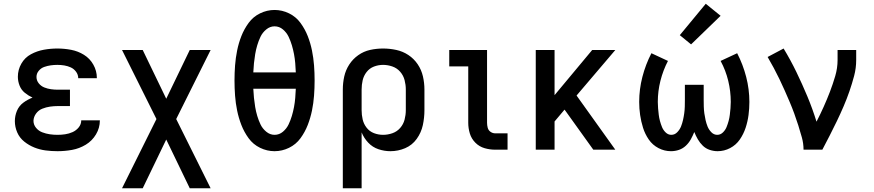

<svg xmlns="http://www.w3.org/2000/svg" viewBox="-20 -796 4648 1021"><path d="M286 8Q325 8 363.5 1Q402 -6 436 -26.5Q470 -47 490.5 -81.5Q511 -116 511 -155V-156H412Q412 -135 398.5 -118.5Q385 -102 366 -93.5Q347 -85 326.5 -82Q306 -79 286 -79Q265 -79 244.5 -82Q224 -85 204.5 -92.5Q185 -100 171.5 -116.5Q158 -133 158 -154Q159 -175 172 -192.5Q185 -210 205 -218Q225 -226 246 -229Q267 -232 288 -232H352V-319H288Q270 -319 251.5 -321.5Q233 -324 215.5 -331Q198 -338 186 -353Q174 -368 174 -387Q174 -405 186 -419.5Q198 -434 215 -440Q232 -446 249.5 -448.5Q267 -451 285 -451Q304 -451 322 -448Q340 -445 356.5 -437.5Q373 -430 384.5 -414.5Q396 -399 396 -380Q396 -380 396 -380H495V-382Q495 -419 476.5 -452Q458 -485 426.5 -504.5Q395 -524 358.5 -531Q322 -538 285 -538Q249 -538 213 -531.5Q177 -525 144.5 -507.5Q112 -490 93.5 -457.5Q75 -425 75 -388Q75 -364 84 -341Q93 -318 112 -302.5Q131 -287 153 -277Q127 -267 104 -250Q81 -233 70 -206.5Q59 -180 59 -152Q59 -121 71.5 -92Q84 -63 109 -43Q134 -23 163 -11.5Q192 0 223 4Q254 8 286 8Z M629 205H739L864 -54L989 205H1100L917 -163L1100 -530H989L864 -271L739 -530H629L812 -163Z M1440 8Q1480 8 1517 -10Q1554 -28 1578 -61Q1602 -94 1616.5 -131.5Q1631 -169 1639 -208Q1647 -247 1650 -287.5Q1653 -328 1653 -368Q1653 -408 1650 -448Q1647 -488 1639 -527.5Q1631 -567 1616.5 -604Q1602 -641 1578 -674Q1554 -707 1517 -725Q1480 -743 1440 -743Q1400 -743 1363 -725Q1326 -707 1302 -674Q1278 -641 1263.5 -604Q1249 -567 1241 -527.5Q1233 -488 1230 -448Q1227 -408 1227 -368Q1227 -328 1230 -287.5Q1233 -247 1241 -208Q1249 -169 1263.5 -131.5Q1278 -94 1302 -61Q1326 -28 1363 -10Q1400 8 1440 8ZM1440 -79Q1416 -79 1396 -95.5Q1376 -112 1365.5 -134Q1355 -156 1348 -179.5Q1341 -203 1337 -227Q1333 -251 1330.5 -275.5Q1328 -300 1327 -324H1553Q1552 -300 1550 -275.5Q1548 -251 1543.5 -227Q1539 -203 1532 -179.5Q1525 -156 1514.5 -134Q1504 -112 1484.5 -95.5Q1465 -79 1440 -79ZM1327 -411Q1328 -436 1330.5 -460Q1333 -484 1337 -508Q1341 -532 1348 -555.5Q1355 -579 1365.5 -601Q1376 -623 1396 -639.5Q1416 -656 1440 -656Q1465 -656 1484.5 -639.5Q1504 -623 1514.5 -601Q1525 -579 1532 -555.5Q1539 -532 1543.5 -508Q1548 -484 1550 -460Q1552 -436 1553 -411Z M1803 205H1903V-92Q1915 -62 1938 -37.5Q1961 -13 1992.5 -2.5Q2024 8 2056 8Q2097 8 2134.5 -8Q2172 -24 2196 -57.5Q2220 -91 2228.5 -130.5Q2237 -170 2237 -210V-320Q2237 -355 2229 -390Q2221 -425 2201 -454.5Q2181 -484 2151.5 -503.5Q2122 -523 2087 -530.5Q2052 -538 2017 -538Q1982 -538 1948 -530.5Q1914 -523 1885 -502.5Q1856 -482 1837 -452.5Q1818 -423 1810.5 -389Q1803 -355 1803 -320ZM2017 -79Q1992 -79 1968.5 -88Q1945 -97 1929.5 -117Q1914 -137 1908.5 -161Q1903 -185 1903 -210V-320Q1903 -345 1908.5 -369Q1914 -393 1929.5 -413Q1945 -433 1968.5 -442Q1992 -451 2017 -451Q2042 -451 2066.5 -442.5Q2091 -434 2108 -414.5Q2125 -395 2131.5 -370Q2138 -345 2138 -320V-210Q2138 -185 2131.5 -160Q2125 -135 2108 -115.5Q2091 -96 2066.5 -87.5Q2042 -79 2017 -79Z M2613 0H2679V-87H2613Q2600 -87 2588.5 -95Q2577 -103 2573.5 -116.5Q2570 -130 2570 -143V-530H2369V-443H2470V-143Q2470 -114 2478.5 -86Q2487 -58 2508 -37Q2529 -16 2557 -8Q2585 0 2613 0Z M2829 0H2929V-150L2982 -213L2988 -205L3135 0H3252L3046 -288L3252 -530H3129L2929 -290V-530H2829Z M3548 8Q3570 8 3590.5 1Q3611 -6 3627 -21Q3643 -36 3653.5 -55Q3664 -74 3672 -94Q3672 -94 3672 -94Q3672 -94 3672 -94Q3672 -94 3672 -94Q3672 -94 3672 -94Q3680 -74 3691 -55Q3702 -36 3717.5 -21Q3733 -6 3754 1Q3775 8 3796 8Q3831 8 3862.5 -8.5Q3894 -25 3914 -54Q3934 -83 3945 -116.5Q3956 -150 3960.5 -184.5Q3965 -219 3965 -254Q3965 -321 3948 -387Q3931 -453 3900 -513L3812 -472Q3839 -422 3852.5 -366.5Q3866 -311 3866 -254Q3866 -237 3864.5 -220Q3863 -203 3861 -186Q3859 -169 3854.5 -152.5Q3850 -136 3843.5 -120Q3837 -104 3824 -91.5Q3811 -79 3794 -79Q3776 -79 3762.5 -93Q3749 -107 3742.5 -123.5Q3736 -140 3732 -157.5Q3728 -175 3725.5 -193Q3723 -211 3722.5 -229Q3722 -247 3722 -265V-345H3622V-265Q3622 -247 3621.5 -229Q3621 -211 3618.5 -193Q3616 -175 3612 -157.5Q3608 -140 3601.5 -123.5Q3595 -107 3581.5 -93Q3568 -79 3550 -79Q3533 -79 3520 -91.5Q3507 -104 3500.5 -120Q3494 -136 3489.5 -152.5Q3485 -169 3483 -186Q3481 -203 3479.5 -220Q3478 -237 3478 -254Q3478 -311 3492 -366.5Q3506 -422 3532 -472L3444 -513Q3413 -453 3396 -387Q3379 -321 3379 -254Q3379 -219 3384 -184.5Q3389 -150 3399.5 -116.5Q3410 -83 3430 -54Q3450 -25 3481.5 -8.5Q3513 8 3548 8ZM3655 -560 3812 -712 3733 -776 3595 -609Z M4253 0H4353Q4373 -38 4392.5 -76Q4412 -114 4430.5 -152.5Q4449 -191 4466 -230.5Q4483 -270 4497 -310.5Q4511 -351 4522 -392.5Q4533 -434 4533 -477V-530H4434V-477Q4434 -434 4421.5 -391.5Q4409 -349 4393.5 -308.5Q4378 -268 4360 -228Q4342 -188 4322 -149Q4301 -217 4273.5 -283Q4246 -349 4215 -413Q4184 -477 4147 -538L4062 -493Q4079 -464 4094.5 -435Q4110 -406 4124.5 -376Q4139 -346 4152.5 -315.5Q4166 -285 4179 -254.5Q4192 -224 4203.5 -192.5Q4215 -161 4225 -129.5Q4235 -98 4244 -65.5Q4253 -33 4253 0Z"/></svg>

Font: Iosevka Sparkle Medium
Style: Regular
Weight: 500
Designer: Belleve Invis
Foundry: Belleve Invis
Version: Version 4.5.0; ttfautohint (v1.8.3)